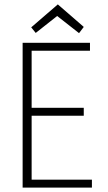

<svg xmlns="http://www.w3.org/2000/svg" viewBox="-20 -854 492 874"><path d="M398.4 -36.1H124V-327.1H361.3V-363.3H124V-623H389.6V-659.2H83V0H398.4ZM243.2 -834 122.1 -729.5 142.6 -704.1 240.2 -781.2 339.8 -703.1 361.3 -731.4Z"/></svg>

Font: Yaldevi Colombo ExtraLight
Style: Regular
Weight: 275
Designer: Sol Matas, Denzil Rajitha, Kosala Senevirathne and Pathum Egodawatta
Foundry: Mooniak
Version: Version 1.020 ; ttfautohint (v1.6)